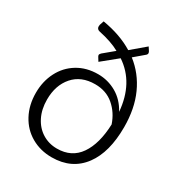

<svg xmlns="http://www.w3.org/2000/svg" viewBox="-168 -820 882 943"><g transform="rotate(30 273.0 -349.0)"><path d="M36 -230Q36 -295 63 -348Q90 -401 140 -431.5Q190 -462 256 -462Q312 -462 360 -434.5Q408 -407 437 -353Q424 -510 312 -585L226 -515L213 -536Q210 -541 210 -545Q210 -550 217 -557L276 -606Q229 -632 157 -647Q140 -651 140 -667Q140 -673 141 -676L149 -700Q251 -683 324 -638L402 -704L415 -684Q418 -678 418 -674Q418 -667 410 -661L357 -616Q424 -564 460 -484.5Q496 -405 496 -300Q496 -158 437 -78Q375 6 261 6Q197 6 145.5 -23.5Q94 -53 65 -107Q36 -161 36 -230ZM436 -281Q417 -338 374 -375Q331 -412 268 -412Q189 -412 144.5 -361Q100 -310 100 -229Q100 -174 121 -132Q142 -90 179 -67Q216 -44 262 -44Q345 -44 388.5 -107Q432 -170 436 -281Z"/></g></svg>

Font: Aleo Light
Style: Regular
Weight: 300
Designer: Alessio Laiso
Foundry: Alessio Laiso
Version: Version 2.000